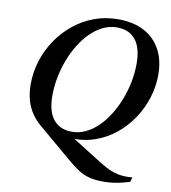

<svg xmlns="http://www.w3.org/2000/svg" viewBox="-96 -779 952 1071"><g transform="rotate(10 380.0 -244.0)"><path d="M351.5 122 160 -40.5Q131 -66 110.5 -97.5Q90 -129 79.2 -168.5Q68.5 -208 68.5 -256Q68.5 -324 88.8 -388.8Q109 -453.5 146.8 -509.2Q184.5 -565 236.5 -607.5Q288.5 -650 352 -673.5Q415.5 -697 487 -697Q573.5 -697 634.5 -664.8Q695.5 -632.5 728 -572.5Q760.5 -512.5 760.5 -429Q760.5 -365 740.8 -301Q721 -237 684 -181Q647 -125 595.5 -82.5Q544 -40 479.5 -17Q415 6 340.5 2.5L324.5 -21L508.5 95Q540.5 115.5 566 129Q591.5 142.5 615 149.8Q638.5 157 663 159Q687.5 161 717.5 158L709.5 185Q688 191.5 664 197.2Q640 203 614.2 206.2Q588.5 209.5 559.5 209.5Q514.5 209.5 481.5 201Q448.5 192.5 418.5 173.2Q388.5 154 351.5 122ZM198.5 -215Q198.5 -124 235.5 -79Q272.5 -34 340 -34Q381 -34 418.5 -52Q456 -70 488.5 -102Q521 -134 547 -176.2Q573 -218.5 591.8 -267.2Q610.5 -316 620.5 -367.8Q630.5 -419.5 630.5 -470Q630.5 -561 593.5 -606Q556.5 -651 489 -651Q447.5 -651 410 -633Q372.5 -615 340.2 -583Q308 -551 281.8 -508.8Q255.5 -466.5 237 -417.8Q218.5 -369 208.5 -317.2Q198.5 -265.5 198.5 -215Z"/></g></svg>

Font: Newsreader 36pt SemiBold
Style: Italic
Weight: 600
Italic angle: -17°
Designer: Hugues Gentile
Foundry: Production Type
Version: Version 1.003